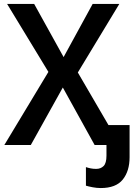

<svg xmlns="http://www.w3.org/2000/svg" viewBox="-20 -734 696 972"><path d="M490 218Q567 218 601.5 175Q636 132 636 62V-101H529L374 -367L584 -714H449L302 -445L153 -714H16L225 -370L2 0H136L298 -291L459 0H519V54Q519 92 504.5 106.5Q490 121 467 121Q452 121 439.5 118.5Q427 116 415 112V206Q428 210 449 214Q470 218 490 218Z"/></svg>

Font: Noto Sans Display Medium
Style: Regular
Weight: 500
Designer: Monotype Design Team
Foundry: Monotype Imaging Inc.
Version: Version 1.900